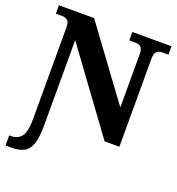

<svg xmlns="http://www.w3.org/2000/svg" viewBox="-165 -847 1127 1221"><g transform="rotate(20 399.0 -237.0)"><path d="M10 240V172H21Q68 172 92.5 140Q117 108 117 19V-598Q117 -636 101.5 -646.5Q86 -657 66 -657H24V-714H262L613 -237V-598Q613 -634 598.5 -645.5Q584 -657 564 -657H521V-714H786V-657H743Q721 -657 707 -644Q693 -631 693 -594V0H593L197 -541V38Q197 121 180.5 165Q164 209 132 224.5Q100 240 53 240Z"/></g></svg>

Font: Noto Serif ExtraBold
Style: Regular
Weight: 800
Designer: Monotype Design Team
Foundry: Monotype Imaging Inc.
Version: Version 2.014